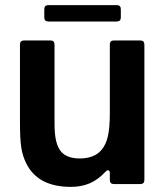

<svg xmlns="http://www.w3.org/2000/svg" viewBox="-20 -719 646 750"><path d="M82 -82Q68 -110 63 -143.5Q58 -177 58 -238V-545Q58 -561 74 -561H177Q193 -561 193 -545V-237Q193 -194 199.5 -167.5Q206 -141 220 -125Q244 -100 291 -100Q349 -100 377 -134Q394 -154 401.5 -187Q409 -220 409 -276V-545Q409 -561 425 -561H528Q544 -561 544 -545V-16Q544 0 528 0H425Q409 0 409 -16V-42Q409 -54 402 -54Q397 -54 391 -47Q363 -17 330.5 -3Q298 11 257 11Q127 11 82 -82ZM169 -635Q153 -635 153 -651V-683Q153 -699 169 -699H436Q452 -699 452 -683V-651Q452 -635 436 -635Z"/></svg>

Font: Open Sauce Two
Style: Bold
Weight: 700
Designer: Alfredo Marco Pradil
Foundry: Creative Sauce Fz LLC
Version: Version 1.477